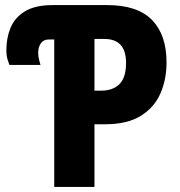

<svg xmlns="http://www.w3.org/2000/svg" viewBox="-20 -734 707 754"><path d="M193 0V-579H172Q151 -579 140.5 -564Q130 -549 130 -528Q130 -511 133.5 -499Q137 -487 139 -479H17Q14 -486 9.5 -501Q5 -516 5 -537Q5 -585 21.5 -625Q38 -665 78 -689.5Q118 -714 187 -714H401Q520 -714 577 -655.5Q634 -597 634 -489Q634 -421 609.5 -366Q585 -311 532 -278.5Q479 -246 392 -246H351V0ZM377 -378Q423 -378 449 -403.5Q475 -429 475 -487Q475 -581 390 -581H351V-378Z"/></svg>

Font: Noto Sans Condensed ExtraBold
Style: Regular
Weight: 800
Width: 3
Designer: Monotype Design Team
Foundry: Monotype Imaging Inc.
Version: Version 2.013; ttfautohint (v1.8.4.7-5d5b)